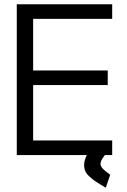

<svg xmlns="http://www.w3.org/2000/svg" viewBox="-20 -731 598 905"><path d="M499.5 92.8C493.2 87.9 488.3 84 485.4 82C482.4 80.1 478 76.2 471.7 70.8C465.3 65.4 460.9 60.5 458 55.7C455.1 50.8 453.6 46.4 453.6 42C453.6 40.5 454.1 38.1 454.6 34.7C455.6 29.3 458.5 22.5 463.4 15.1C468.3 7.8 474.1 -0.5 480.5 -8.8L417.5 -36.1C396.5 -16.1 383.8 5.9 378.4 29.3C377 37.1 376.5 43.5 376.5 47.9C376.5 58.1 378.4 67.9 382.8 77.1C387.2 86.4 394 94.7 403.3 102.5C412.6 110.4 420.4 117.2 427.2 122.1C434.1 127 443.4 132.8 455.6 140.1C467.8 147.5 475.1 151.9 478.5 153.8ZM59.1 -710.9V0H508.8V-68.8H136.2V-330.1H487.8V-398.9H136.2V-642.1H508.8V-710.9Z"/></svg>

Font: Tuffy
Style: Regular
Weight: 500
Designer: Thatcher Ulrich, Karoly Barta and Michael Everson
Version: Version 001.270